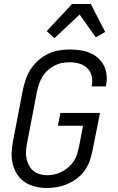

<svg xmlns="http://www.w3.org/2000/svg" viewBox="-20 -930 590 962"><path d="M215 12Q185 12 156.5 5Q128 -2 104.5 -17.5Q81 -33 66 -56.5Q51 -80 44 -108Q37 -136 38.5 -166.5Q40 -197 46 -227L96 -487Q102 -513 111.5 -539Q121 -565 137 -588Q153 -611 175 -630Q197 -649 223 -661Q249 -673 275.5 -677.5Q302 -682 328 -682Q354 -682 380 -678.5Q406 -675 429 -665.5Q452 -656 470.5 -640Q489 -624 500 -602.5Q511 -581 514 -555Q517 -529 511 -502L510 -497H439L440 -501Q445 -526 439 -550Q433 -574 416.5 -589.5Q400 -605 376.5 -611.5Q353 -618 328 -618Q310 -618 291 -614.5Q272 -611 253.5 -601.5Q235 -592 219.5 -578Q204 -564 193.5 -547Q183 -530 176.5 -511.5Q170 -493 166 -475L116 -215Q112 -195 110.5 -175.5Q109 -156 112.5 -137.5Q116 -119 124.5 -102.5Q133 -86 146.5 -74.5Q160 -63 178.5 -57.5Q197 -52 216 -52Q235 -52 254 -56.5Q273 -61 290.5 -70Q308 -79 323.5 -92.5Q339 -106 350 -123Q361 -140 366.5 -158.5Q372 -177 376 -195L396 -300H270L283 -364H481L445 -183Q440 -157 432 -131Q424 -105 408 -81Q392 -57 369.5 -39Q347 -21 321 -9.5Q295 2 268 7Q241 12 215 12ZM253 -739 214 -774 341 -910H435L507 -770L460 -743L379 -857Z"/></svg>

Font: Lode
Style: Italic
Weight: 400
Italic angle: -11°
Monospace: yes
Designer: Belleve Invis
Foundry: Belleve Invis
Version: Version 29.2.0; ttfautohint (v1.8.3)